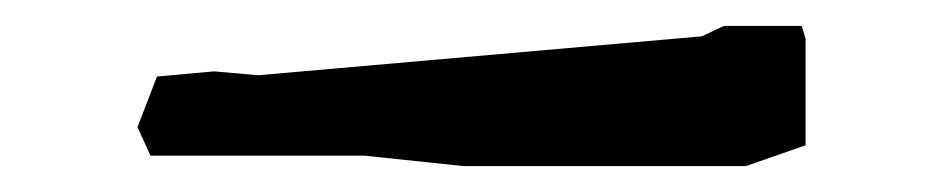

<svg xmlns="http://www.w3.org/2000/svg" viewBox="-20 150 721 148"><path d="M601 180 598 170H538L521 178L179 208L145 205L101 209L86 248L96 270H261L337 278H555L601 262Z"/></svg>

Font: Dokdo
Style: Regular
Weight: 400
Version: Version 2.00